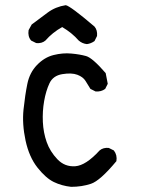

<svg xmlns="http://www.w3.org/2000/svg" viewBox="-20 -725 540 737"><path d="M252.9 -7.8Q216.8 -11.7 186.5 -26.4Q156.2 -41 124 -81.5Q91.8 -122.1 78.1 -185.5Q64.5 -249 70.3 -304.7Q76.2 -360.4 85 -403.3Q93.8 -446.3 122.1 -475.6Q150.4 -504.9 185.5 -513.7Q220.7 -522.5 253.4 -519.5Q286.1 -516.6 310.5 -509.8Q335 -502.9 385.7 -444.3L393.6 -403.3L383.8 -383.8Q368.2 -372.1 346.7 -374L327.1 -383.8Q317.4 -399.4 308.1 -414.6Q298.8 -429.7 276.9 -438Q254.9 -446.3 219.2 -440.4Q183.6 -434.6 169.9 -405.3Q156.2 -376 149.4 -336.9Q142.6 -297.9 144.5 -256.8Q146.5 -215.8 159.2 -179.7Q171.9 -143.6 200.2 -113.8Q228.5 -84 269 -86.9Q309.6 -89.8 362.3 -147.5Q376 -159.2 397.5 -157.2L417 -147.5Q430.7 -129.9 426.8 -106.4Q364.3 -31.2 329.1 -19.5Q293.9 -7.8 252.9 -7.8ZM313.5 -555.7Q295.9 -557.6 282.2 -569.3Q256.8 -598.6 218.8 -621.1Q181.6 -600.6 154.3 -569.3Q140.6 -557.6 119.1 -559.6L99.6 -569.3Q85.9 -585 89.8 -609.4L101.6 -630.9Q132.8 -654.3 163.1 -676.8Q193.4 -699.2 232.4 -705.1Q250 -702.1 342.8 -623Q354.5 -609.4 352.5 -586.9L342.8 -567.4Q329.1 -557.6 313.5 -555.7Z"/></svg>

Font: JasonHandwriting2
Style: Regular
Weight: 400
Version: Version 1.05.10